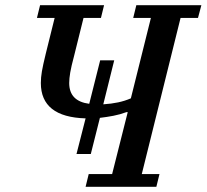

<svg xmlns="http://www.w3.org/2000/svg" viewBox="-20 -718 794 738"><path d="M321 -49H411L471 -287H466Q442 -278 416 -273Q390 -268 364 -265L329 -126H274L309 -263Q137 -268 137 -399Q137 -420 141 -443.5Q145 -467 156 -512L190 -649H122L134 -698H380L368 -649H301L265 -504Q254 -463 250 -439.5Q246 -416 246 -399Q246 -329 323 -319L365 -486H419L377 -317Q408 -319 434 -324.5Q460 -330 483 -340L560 -649H492L504 -698H754L741 -649H674L525 -49H593L581 0H309Z"/></svg>

Font: IBM Plex Serif Medm
Style: Italic
Weight: 500
Italic angle: -14°
Designer: Mike Abbink, Paul van der Laan, Pieter van Rosmalen
Foundry: Bold Monday
Version: Version 3.001